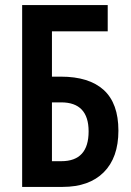

<svg xmlns="http://www.w3.org/2000/svg" viewBox="-20 -734 516 754"><path d="M67 0V-714H403V-611H184V-433H219Q330 -433 387.5 -380.5Q445 -328 445 -221Q445 -115 387.5 -57.5Q330 0 226 0ZM221 -101Q328 -101 328 -218Q328 -332 220 -332H184V-101Z"/></svg>

Font: Noto Sans ExtraCondensed SemiBold
Style: Regular
Weight: 600
Width: 2
Designer: Monotype Design Team
Foundry: Monotype Imaging Inc.
Version: Version 2.013; ttfautohint (v1.8.4.7-5d5b)